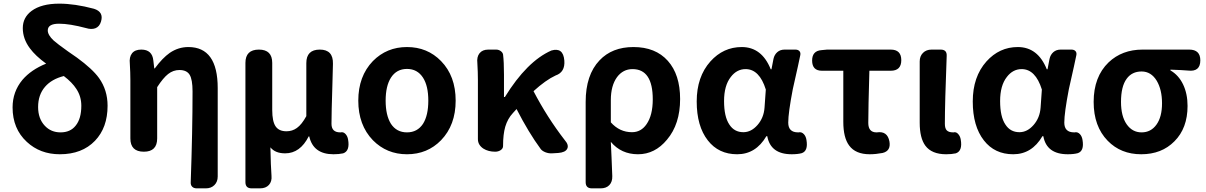

<svg xmlns="http://www.w3.org/2000/svg" viewBox="-20 -832 6616 1053"><path d="M308 14Q200 14 127 -54Q49 -126 49 -243Q49 -329 103 -394Q151 -450 233 -483Q174 -526 144 -567Q105 -619 105 -678Q105 -736 153 -772Q207 -812 305 -812Q390 -812 495 -784Q550 -767 534 -714Q526 -686 503 -677Q481 -669 452 -678Q362 -702 304 -702Q242 -702 242 -665Q242 -640 274 -610Q294 -592 353 -550Q385 -528 402 -516Q487 -454 523 -404Q570 -338 570 -252Q570 -132 501 -60Q430 14 308 14ZM312 -106Q366 -106 395 -143Q426 -181 426 -252Q426 -303 399 -344Q376 -380 330 -415Q263 -398 227 -356Q189 -312 189 -245Q189 -181 226 -142Q260 -106 312 -106Z M1059 201Q1043 201 1034 192Q1025 183 1026 167Q1036 -116 1036 -331Q1036 -396 1020 -422Q1004 -448 964 -448Q930 -448 902 -426Q875 -405 842 -354V-73Q842 0 769 0Q695 0 695 -73V-393Q695 -434 692 -483Q688 -519 704 -539.5Q720 -560 755 -560Q815 -560 821 -500L826 -457H829Q871 -514 911 -542Q958 -574 1013 -574Q1174 -574 1174 -349V-74V136Q1174 165 1156 183Q1138 201 1109 201H1099Z M1360 201Q1326 201 1326 167V-179V-487Q1326 -560 1400 -560Q1473 -560 1473 -487V-229Q1473 -166 1491.5 -139Q1510 -112 1551 -112Q1583 -112 1608 -130Q1635 -149 1660 -195V-486Q1660 -560 1734 -560Q1808 -560 1806 -482Q1805 -444 1803 -368Q1798 -212 1798 -153Q1798 -106 1846 -106Q1847 -106 1848 -106Q1863 -110 1875 -97Q1886 -85 1889 -67Q1900 -4 1862 9Q1839 14 1809 14Q1698 14 1676 -84H1673Q1626 9 1544 9Q1489 9 1463 -24Q1465 79 1469 132Q1472 163 1455 182Q1438 201 1406 201H1400Z M2212 14Q2101 14 2025 -63Q1945 -146 1945 -280Q1945 -414 2025 -497Q2101 -574 2212 -574Q2324 -574 2399 -497Q2479 -415 2479 -280Q2479 -146 2399 -63Q2324 14 2212 14ZM2212 -106Q2269 -106 2300 -153Q2329 -199 2329 -280Q2329 -361 2300 -406Q2269 -454 2212 -454Q2155 -454 2124 -406Q2095 -360 2095 -280Q2095 -200 2124 -153Q2155 -106 2212 -106Z M2971 3Q2954 -4 2946 -14Q2879 -105 2813 -234L2793 -212Q2764 -181 2751 -137Q2739 -95 2739 -33V-31Q2739 -17 2725 -8Q2712 0 2696 0Q2658 0 2631 -17Q2601 -37 2601 -69V-196V-393Q2601 -435 2598 -486Q2594 -520 2610 -540Q2626 -560 2658 -560H2661H2701Q2715 -560 2726 -552Q2737 -544 2739 -533Q2744 -493 2744 -423V-300H2749Q2870 -496 3004 -555Q3069 -574 3075 -500Q3080 -436 3027 -418Q2973 -393 2906 -332Q2981 -188 3077 -64Q3101 -37 3091 -16.5Q3081 4 3041 7L3007 9Q2989 10 2971 3Z M3226 201Q3192 201 3192 167V-36V-273Q3192 -421 3268 -501Q3337 -574 3454 -574Q3575 -574 3642.5 -498.5Q3710 -423 3710 -289Q3710 -151 3638 -66Q3572 14 3479 14Q3387 14 3330 -54Q3331 -24 3334 33Q3336 100 3338 134Q3339 165 3322 183Q3305 201 3274 201H3266ZM3446 -107Q3496 -107 3526 -151Q3560 -200 3560 -287Q3560 -453 3449 -453Q3397 -453 3364 -409Q3330 -362 3330 -283V-161Q3378 -107 3446 -107Z M4023 14Q3921 14 3862 -62Q3801 -140 3801 -275.5Q3801 -411 3876 -495Q3947 -574 4048 -574Q4158 -574 4207 -452H4211L4222 -509Q4227 -532 4243 -546Q4259 -560 4283 -560H4303H4342Q4357 -560 4364.5 -551.5Q4372 -543 4369 -529Q4365 -509 4356 -468Q4337 -384 4328 -343Q4303 -213 4303 -159.5Q4303 -106 4357 -106Q4358 -106 4359 -106Q4376 -110 4389 -96Q4400 -84 4403 -64Q4413 -4 4377 8Q4355 14 4322 14Q4206 14 4188 -85H4183Q4125 14 4023 14ZM4057 -107Q4100 -107 4134.5 -146.5Q4169 -186 4173 -242L4180 -341Q4145 -453 4069 -453Q4021 -453 3988 -410Q3951 -363 3951 -277.5Q3951 -192 3980 -149Q4007 -107 4057 -107Z M4750 14Q4672 14 4637 -34Q4605 -77 4605 -164V-304V-444H4488Q4434 -444 4434 -500Q4434 -553 4485 -557L4516 -560H4719H4865Q4923 -560 4923 -502Q4923 -444 4865 -444H4748Q4742 -236 4742 -158Q4742 -106 4787 -106Q4788 -106 4789 -106Q4847 -115 4858 -56Q4867 -4 4820 7Q4783 14 4750 14Z M5169 14Q5090 14 5055 -33Q5024 -75 5024 -159V-359V-495Q5024 -524 5042 -542Q5060 -560 5089 -560H5098H5139Q5174 -560 5172 -525Q5162 -267 5162 -153Q5162 -127 5173 -116.5Q5184 -106 5207 -106Q5208 -106 5209 -106Q5224 -110 5235 -97Q5246 -85 5249 -67Q5260 -4 5222 9Q5199 14 5169 14Z M5537 14Q5435 14 5376 -62Q5315 -140 5315 -275.5Q5315 -411 5390 -495Q5461 -574 5562 -574Q5672 -574 5721 -452H5725L5736 -509Q5741 -532 5757 -546Q5773 -560 5797 -560H5817H5856Q5871 -560 5878.5 -551.5Q5886 -543 5883 -529Q5879 -509 5870 -468Q5851 -384 5842 -343Q5817 -213 5817 -159.5Q5817 -106 5871 -106Q5872 -106 5873 -106Q5890 -110 5903 -96Q5914 -84 5917 -64Q5927 -4 5891 8Q5869 14 5836 14Q5720 14 5702 -85H5697Q5639 14 5537 14ZM5571 -107Q5614 -107 5648.5 -146.5Q5683 -186 5687 -242L5694 -341Q5659 -453 5583 -453Q5535 -453 5502 -410Q5465 -363 5465 -277.5Q5465 -192 5494 -149Q5521 -107 5571 -107Z M6239 14Q6127 14 6055 -60Q5978 -139 5978 -273Q5978 -411 6060 -490Q6134 -560 6246 -560H6404H6483H6502Q6563 -560 6563 -501Q6563 -437 6496 -445Q6461 -448 6399 -450V-446Q6444 -420 6468.5 -369Q6493 -318 6493 -251Q6493 -129 6421 -57Q6351 14 6239 14ZM6241 -106Q6292 -106 6322.5 -148.5Q6353 -191 6353 -265.5Q6353 -340 6324 -389Q6293 -440 6241 -440Q6188 -440 6159 -400Q6128 -358 6128 -273Q6128 -195 6159 -150.5Q6190 -106 6241 -106Z"/></svg>

Font: GenSenRounded2 TW B
Style: Regular
Weight: 700
Version: Version 2.000;PS 2;hotconv 16.6.51;makeotf.lib2.5.65220 DEVE